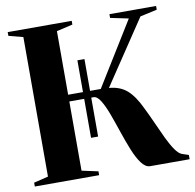

<svg xmlns="http://www.w3.org/2000/svg" viewBox="-82 -826 923 910"><g transform="rotate(-10 379.5 -371.5)"><path d="M13 0V-18.5L82.5 -35.5V-707L13.5 -725V-743H321.5V-725L244 -707V-401H315.5V-554H349.5V-401H401L590 -707L503 -725V-743H727.5V-725L646 -707L440 -399Q493 -395 526.5 -365.5Q560 -336 588 -276Q607 -238 625 -197.2Q643 -156.5 660.2 -120.5Q677.5 -84.5 694.2 -60.5Q711 -36.5 726.5 -31L758 -20.5V0H568.5Q546 0 526.5 -26.5Q507 -53 490 -95.2Q473 -137.5 457.2 -184.5Q441.5 -231.5 426 -273.5Q410.5 -315.5 394.2 -342Q378 -368.5 360.5 -368.5H349.5V-181H315.5V-368.5H244V-35.5L322.5 -18.5V0Z"/></g></svg>

Font: Merriweather 144pt
Style: Bold
Weight: 700
Version: Version 2.100